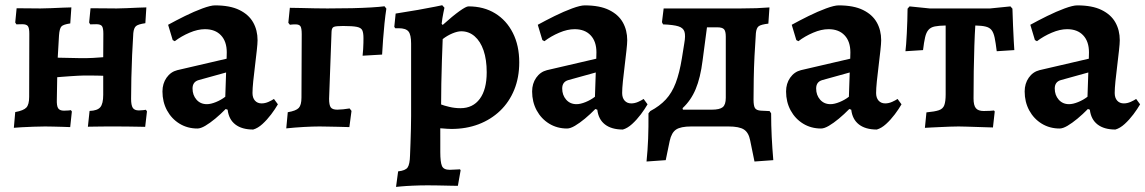

<svg xmlns="http://www.w3.org/2000/svg" viewBox="-20 -494 4473 750"><path d="M34.1 5.2 39.5 -56.2Q72.3 -62.2 83.1 -74Q93.9 -85.7 93.9 -115.6L94.5 -362.3Q94.5 -384.4 89 -391.9Q83.5 -399.4 66.9 -399.4Q60.8 -399.4 53.4 -399.1Q46 -398.8 44.2 -398.8L39.5 -406L44.9 -461.6Q51.7 -461.6 68.5 -461.6Q85.3 -461.6 104.7 -461.3Q124 -461 137.7 -461Q154.7 -461 179.1 -462.1Q203.5 -463.1 225.7 -464.1Q248 -465.1 258.8 -465.1L254.5 -402.5Q226.6 -398.5 219.6 -390.3Q212.5 -382.1 210.5 -355.7L205.5 -268.7L297.5 -266.8Q325.1 -266.8 343.6 -267.8Q362.1 -268.9 383.2 -270.5L383.7 -362.3Q383.7 -384.8 378.2 -392.1Q372.7 -399.4 356.2 -399.4Q350.5 -399.4 342.6 -399.1Q334.7 -398.8 332.4 -398.8L328.2 -406L333.6 -461.6Q342.2 -461.6 361.2 -461.6Q380.3 -461.6 401.1 -461.3Q421.9 -461 435.8 -461Q451.1 -461 474.5 -462.1Q498 -463.1 519.7 -464.1Q541.4 -465.1 551.7 -465.1L547.8 -403.4Q519.8 -399.4 511.3 -392.1Q502.7 -384.8 500.7 -364.4Q498.2 -324.6 496.1 -279.3Q494.1 -234 493.1 -189.9Q492.1 -145.8 492.1 -107.7Q492.1 -83.1 498.6 -72.9Q505.1 -62.6 522.7 -62.6Q531.6 -62.6 539.8 -63.7Q548.1 -64.7 549.9 -65.2L554.1 -58.9L547.1 1.5Q540.8 1.5 521.6 1Q502.4 0.5 478.3 0.3Q454.2 0 432.5 0Q419.5 0 397 0Q374.5 0 353.7 0.5Q332.8 1 323.3 1L329.9 -60.7Q360.3 -61.7 371.7 -75.1Q383.2 -88.4 383.2 -123.7V-198Q381.4 -198 367.5 -198.5Q353.6 -199 336.7 -199Q319.9 -199 307.4 -199Q300.2 -199 285.2 -198.2Q270.2 -197.4 252.8 -196.2Q235.3 -194.9 221.7 -193.9Q208 -192.9 203.5 -192.4L202 -106.1Q201 -80.8 207 -71.3Q213.1 -61.7 229.8 -61.7Q240 -61.7 248.2 -62.5Q256.5 -63.3 256.9 -63.7L260.7 -58.5L254.2 2.5Q244.7 2 226.1 1.5Q207.5 1 188.3 0.5Q169.1 0 156 0Q136.3 0 110.6 1Q84.9 2.1 63.8 3.1Q42.7 4.2 34.1 5.2Z M969 12Q925 12 899.3 -7.8Q873.6 -27.6 869.2 -65.4L861.6 -68.2Q841.6 -47.8 820.8 -30.5Q800 -13.3 781.9 -2.6Q763.8 8 751.1 8Q712.3 8 681.3 -10.9Q650.3 -29.9 632.4 -62.8Q614.6 -95.8 614.6 -136.7Q614.6 -167.6 630.6 -190.5Q646.7 -213.4 672.5 -219.9L865.2 -264.7L865.8 -289.3Q865.8 -332.1 843.2 -356Q820.7 -380 780.5 -380Q752.5 -380 720.4 -366.3Q688.2 -352.6 662.7 -333.1L654.6 -337.5L636.7 -397.2Q666.3 -413.5 702.4 -431.4Q738.5 -449.2 770.8 -461.1Q803.2 -473 820 -473Q878.5 -473 915.1 -455Q951.7 -437.1 968.9 -406.5Q986.1 -376 986.1 -336.8Q986.1 -324.3 983.1 -297.1Q980.2 -269.9 976.2 -237.7Q972.2 -205.6 969.2 -176.7Q966.3 -147.7 966.3 -130.7Q966.3 -111.9 975.9 -101Q985.6 -90.1 1001.9 -90.1Q1015.3 -90.1 1028.9 -96.1Q1042.5 -102.2 1050.1 -107.5L1065.5 -86.5Q1055.2 -68.5 1039.3 -47.3Q1023.3 -26.1 1005.2 -9.6Q987.1 6.9 969 12ZM788 -87.1Q803.4 -87.1 823.7 -95.4Q844 -103.7 860 -116.1L863.2 -210.9L756.1 -181.2Q732.1 -174.4 732.1 -148.2Q732.1 -122.5 747.5 -104.8Q762.9 -87.1 788 -87.1Z M1098.2 7.5 1104.1 -55.6Q1136.7 -61.1 1147.1 -72.5Q1157.6 -83.8 1157.6 -112.8L1158.6 -360.4Q1158.6 -383.8 1153.7 -391.3Q1148.9 -398.8 1134.2 -398.8Q1128.8 -398.8 1123.3 -398.5Q1117.7 -398.3 1112.4 -397.3L1106.3 -405L1112.2 -463.5Q1131.7 -463.5 1157.5 -462.7Q1183.4 -462 1210.3 -461.5Q1237.1 -461 1259.2 -461Q1312.4 -461 1355.3 -462Q1398.3 -463 1430.4 -465Q1462.5 -466.9 1482 -469.5L1489.2 -460.3Q1485.1 -433.6 1481.9 -402.5Q1478.6 -371.3 1476.4 -339.7Q1474.2 -308.1 1472.6 -280.8L1396.4 -276.4Q1397.9 -289.4 1398.6 -302.3Q1399.3 -315.1 1399.6 -326.5Q1399.8 -337.8 1399.8 -344.9Q1399.8 -364.8 1395.4 -375.2Q1390.9 -385.6 1374.1 -389Q1357.3 -392.5 1320.1 -392.5Q1292.5 -392.5 1284.1 -389Q1275.6 -385.5 1275.1 -370.1L1265.5 -108.2Q1265.5 -83.6 1272 -74.6Q1278.5 -65.6 1297.5 -65.6Q1306.5 -65.6 1320.3 -67Q1334 -68.5 1345.6 -70.4L1353.1 -60.8L1344.7 2.5Q1323.4 1.5 1301.1 1.3Q1278.7 1 1259.6 0.5Q1240.4 0 1228.1 0Q1202.4 0 1166.5 2Q1130.7 4 1098.2 7.5Z M1527 236.1 1535.2 175.4Q1563.6 172.4 1572.2 160.2Q1580.8 148.1 1581.7 112.5Q1582.6 93.3 1583.5 65.7Q1584.5 38.1 1585.2 9.3Q1585.9 -19.5 1585.9 -41.4V-324Q1585.9 -358.5 1575.6 -371.1Q1565.3 -383.7 1537.4 -383.7H1524.1L1520.2 -389L1525.5 -441Q1570.8 -447.9 1612.5 -455.3Q1654.2 -462.7 1680.8 -468.1Q1707.4 -473.6 1707.4 -473.6L1716.1 -463.8Q1716.1 -463.8 1711.9 -443.6Q1707.7 -423.5 1705.2 -401.2L1709.2 -396.5Q1748.7 -432 1774.7 -450.5Q1800.7 -469.1 1809.9 -469.1Q1869.7 -469.1 1914 -441.9Q1958.4 -414.8 1983.3 -365.5Q2008.3 -316.2 2008.3 -250.5Q2008.3 -191.5 1988.8 -143.5Q1969.3 -95.6 1933.7 -61.4Q1898 -27.2 1849.7 -8.7Q1801.3 9.7 1743.5 9.7Q1736 9.7 1725.8 9Q1715.6 8.2 1707.7 7.6Q1699.8 7.1 1699.8 7.1Q1699.8 29.4 1699.9 52.9Q1699.9 76.4 1699.9 99.7Q1699.9 139 1706.3 154.1Q1712.6 169.3 1736.6 169.3Q1747.3 169.3 1759.9 168.3Q1772.5 167.4 1776.9 167.4L1779.3 171.3L1768.6 231.8Q1762 231.8 1747.8 231.6Q1733.5 231.4 1715.9 230.9Q1698.3 230.5 1680.2 230.2Q1662.2 230 1647.9 230Q1620.4 230 1592.2 231.3Q1564.1 232.5 1545.6 234.3Q1527 236.1 1527 236.1ZM1778.7 -71.4Q1827.2 -71.4 1854.2 -107.9Q1881.2 -144.4 1881.2 -211.6Q1881.2 -261.3 1868.9 -297.1Q1856.6 -332.8 1834 -352.3Q1811.5 -371.8 1781.7 -371.8Q1767.1 -371.8 1747.1 -363.5Q1727.2 -355.2 1709.3 -341.3Q1707.7 -302.1 1706.2 -256.9Q1704.6 -211.8 1703.9 -167.4Q1703.1 -123 1703.1 -85.9Q1714.1 -81.5 1735.2 -76.5Q1756.4 -71.4 1778.7 -71.4Z M2413 12Q2369 12 2343.3 -7.8Q2317.6 -27.6 2313.2 -65.4L2305.6 -68.2Q2285.6 -47.8 2264.8 -30.5Q2244 -13.3 2225.9 -2.6Q2207.8 8 2195.1 8Q2156.3 8 2125.3 -10.9Q2094.3 -29.9 2076.4 -62.8Q2058.6 -95.8 2058.6 -136.7Q2058.6 -167.6 2074.6 -190.5Q2090.7 -213.4 2116.5 -219.9L2309.2 -264.7L2309.8 -289.3Q2309.8 -332.1 2287.2 -356Q2264.7 -380 2224.5 -380Q2196.5 -380 2164.4 -366.3Q2132.2 -352.6 2106.7 -333.1L2098.6 -337.5L2080.7 -397.2Q2110.3 -413.5 2146.4 -431.4Q2182.5 -449.2 2214.8 -461.1Q2247.2 -473 2264 -473Q2322.5 -473 2359.1 -455Q2395.7 -437.1 2412.9 -406.5Q2430.1 -376 2430.1 -336.8Q2430.1 -324.3 2427.1 -297.1Q2424.2 -269.9 2420.2 -237.7Q2416.2 -205.6 2413.2 -176.7Q2410.3 -147.7 2410.3 -130.7Q2410.3 -111.9 2419.9 -101Q2429.6 -90.1 2445.9 -90.1Q2459.3 -90.1 2472.9 -96.1Q2486.5 -102.2 2494.1 -107.5L2509.5 -86.5Q2499.2 -68.5 2483.3 -47.3Q2467.3 -26.1 2449.2 -9.6Q2431.1 6.9 2413 12ZM2232 -87.1Q2247.4 -87.1 2267.7 -95.4Q2288 -103.7 2304 -116.1L2307.2 -210.9L2200.1 -181.2Q2176.1 -174.4 2176.1 -148.2Q2176.1 -122.5 2191.5 -104.8Q2206.9 -87.1 2232 -87.1Z M2580.5 131.6 2505.5 136.9Q2510 92.7 2511.8 47.6Q2513.5 2.5 2513.1 -51.3L2520.1 -60.1Q2557.1 -79.7 2580.9 -105.5Q2604.7 -131.2 2619.5 -170Q2634.3 -208.9 2643.6 -266.2L2653.1 -325.5Q2658.4 -354.9 2653.7 -370.1Q2649 -385.3 2629.8 -391.2Q2610.6 -397.2 2570.1 -398.8L2565.8 -407.3L2572.4 -461H2872.7Q2907.9 -461 2934.8 -462Q2961.7 -463 2985.7 -465L2981.4 -401.7Q2952.5 -398.3 2943.6 -391.5Q2934.7 -384.7 2932.7 -364.7Q2929.6 -320.6 2927.3 -275.2Q2925 -229.8 2924.3 -186.4Q2923.5 -143 2923.5 -105.2Q2923.5 -80 2929.4 -71.4Q2935.4 -62.7 2952.6 -61.7L2986.2 -60.1L2992.2 -51.3Q2992.3 -3.8 2994.5 40.3Q2996.7 84.5 3000.7 131.6L2927.2 136.9L2910.4 54.8Q2904.5 23.9 2886.1 12Q2867.7 0 2825.8 0H2679.9Q2639 0 2620.9 12.1Q2602.9 24.3 2596 56.6ZM2650.7 -50.8 2582.5 -65.6H2760.1Q2791.3 -65.6 2803.2 -75.4Q2815.1 -85.2 2815.1 -112V-350.9Q2815.1 -372.2 2808.2 -379.8Q2801.3 -387.3 2781.7 -387.3H2698.1L2747.7 -433.4L2724.5 -257.8Q2716.1 -190.4 2697.5 -146Q2679 -101.7 2646.3 -71.6Z M3405 12Q3361 12 3335.3 -7.8Q3309.6 -27.6 3305.2 -65.4L3297.6 -68.2Q3277.6 -47.8 3256.8 -30.5Q3236 -13.3 3217.9 -2.6Q3199.8 8 3187.1 8Q3148.3 8 3117.3 -10.9Q3086.3 -29.9 3068.4 -62.8Q3050.6 -95.8 3050.6 -136.7Q3050.6 -167.6 3066.6 -190.5Q3082.7 -213.4 3108.5 -219.9L3301.2 -264.7L3301.8 -289.3Q3301.8 -332.1 3279.2 -356Q3256.7 -380 3216.5 -380Q3188.5 -380 3156.4 -366.3Q3124.2 -352.6 3098.7 -333.1L3090.6 -337.5L3072.7 -397.2Q3102.3 -413.5 3138.4 -431.4Q3174.5 -449.2 3206.8 -461.1Q3239.2 -473 3256 -473Q3314.5 -473 3351.1 -455Q3387.7 -437.1 3404.9 -406.5Q3422.1 -376 3422.1 -336.8Q3422.1 -324.3 3419.1 -297.1Q3416.2 -269.9 3412.2 -237.7Q3408.2 -205.6 3405.2 -176.7Q3402.3 -147.7 3402.3 -130.7Q3402.3 -111.9 3411.9 -101Q3421.6 -90.1 3437.9 -90.1Q3451.3 -90.1 3464.9 -96.1Q3478.5 -102.2 3486.1 -107.5L3501.5 -86.5Q3491.2 -68.5 3475.3 -47.3Q3459.3 -26.1 3441.2 -9.6Q3423.1 6.9 3405 12ZM3224 -87.1Q3239.4 -87.1 3259.7 -95.4Q3280 -103.7 3296 -116.1L3299.2 -210.9L3192.1 -181.2Q3168.1 -174.4 3168.1 -148.2Q3168.1 -122.5 3183.5 -104.8Q3198.9 -87.1 3224 -87.1Z M3592.9 5.4 3598.9 -55Q3631.7 -58 3647.7 -63.5Q3663.7 -69 3668.8 -83.5Q3674 -98 3674 -125.2V-394.4Q3647.2 -393.9 3631.5 -390.7Q3615.7 -387.5 3606.9 -377.4Q3598 -367.3 3593.7 -348.3Q3589.3 -329.4 3585.6 -298.3L3516.9 -293.9Q3518 -303.2 3519.6 -321.7Q3521.1 -340.1 3522.2 -364Q3523.2 -388 3524.2 -413.1Q3525.2 -438.2 3525.2 -460.2L3533 -469L3611.8 -461H3847.3L3927 -469L3934.8 -460.2Q3935.8 -427.7 3937.2 -393.2Q3938.5 -358.7 3940.1 -332.6Q3941.7 -306.5 3942.2 -298.3L3873.5 -293.9Q3869.4 -327.4 3865.3 -347Q3861.1 -366.6 3853.3 -376.5Q3845.5 -386.4 3830.5 -390.1Q3815.5 -393.9 3789.8 -394.4Q3787.7 -362.4 3786.1 -315.8Q3784.5 -269.2 3783.7 -215.8Q3782.9 -162.4 3782.9 -109.3Q3782.9 -82.4 3792 -71.4Q3801.1 -60.4 3822.6 -60.4Q3836.1 -60.4 3847.8 -61.1Q3859.5 -61.8 3862.8 -62.4L3865.7 -58.5L3858.7 3.9Q3851.6 3.9 3834.7 3.2Q3817.8 2.5 3797.3 2Q3776.7 1.5 3757.1 0.7Q3737.4 0 3724.7 0Q3710.6 0 3691.2 0.7Q3671.9 1.5 3651.9 2.4Q3631.9 3.4 3615.7 4.1Q3599.5 4.8 3592.9 5.4Z M4337 12Q4293 12 4267.3 -7.8Q4241.6 -27.6 4237.2 -65.4L4229.6 -68.2Q4209.6 -47.8 4188.8 -30.5Q4168 -13.3 4149.9 -2.6Q4131.8 8 4119.1 8Q4080.3 8 4049.3 -10.9Q4018.3 -29.9 4000.4 -62.8Q3982.6 -95.8 3982.6 -136.7Q3982.6 -167.6 3998.6 -190.5Q4014.7 -213.4 4040.5 -219.9L4233.2 -264.7L4233.8 -289.3Q4233.8 -332.1 4211.2 -356Q4188.7 -380 4148.5 -380Q4120.5 -380 4088.4 -366.3Q4056.2 -352.6 4030.7 -333.1L4022.6 -337.5L4004.7 -397.2Q4034.3 -413.5 4070.4 -431.4Q4106.5 -449.2 4138.8 -461.1Q4171.2 -473 4188 -473Q4246.5 -473 4283.1 -455Q4319.7 -437.1 4336.9 -406.5Q4354.1 -376 4354.1 -336.8Q4354.1 -324.3 4351.1 -297.1Q4348.2 -269.9 4344.2 -237.7Q4340.2 -205.6 4337.2 -176.7Q4334.3 -147.7 4334.3 -130.7Q4334.3 -111.9 4343.9 -101Q4353.6 -90.1 4369.9 -90.1Q4383.3 -90.1 4396.9 -96.1Q4410.5 -102.2 4418.1 -107.5L4433.5 -86.5Q4423.2 -68.5 4407.3 -47.3Q4391.3 -26.1 4373.2 -9.6Q4355.1 6.9 4337 12ZM4156 -87.1Q4171.4 -87.1 4191.7 -95.4Q4212 -103.7 4228 -116.1L4231.2 -210.9L4124.1 -181.2Q4100.1 -174.4 4100.1 -148.2Q4100.1 -122.5 4115.5 -104.8Q4130.9 -87.1 4156 -87.1Z"/></svg>

Font: Alegreya
Style: Regular
Weight: 400
Designer: Juan Pablo del Peral
Foundry: Huerta Tipografica
Version: Version 2.009